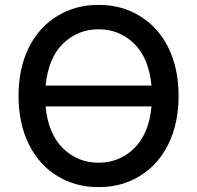

<svg xmlns="http://www.w3.org/2000/svg" viewBox="-20 -757 808 787"><path d="M669 -164Q627 -80 552 -35Q479 10 384 10Q290 10 216 -35Q141 -80 99 -164Q56 -250 56 -364Q56 -478 99 -564Q141 -647 216 -692Q290 -737 384 -737Q479 -737 552 -692Q627 -647 669 -564Q712 -478 712 -364Q712 -250 669 -164ZM530 -149Q591 -210 601 -321H167Q177 -210 238 -149Q299 -90 384 -90Q469 -90 530 -149ZM530 -578Q469 -637 384 -637Q299 -637 238 -578Q178 -519 167 -406H601Q590 -519 530 -578Z"/></svg>

Font: Sinter Medium
Style: Regular
Weight: 500
Foundry: Adobe & rsms
Version: Version 1.000